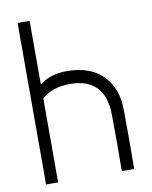

<svg xmlns="http://www.w3.org/2000/svg" viewBox="-83 -795 681 858"><g transform="rotate(-10 257.5 -366.5)"><path d="M110.8 0H56.2V-732.9H110.8V-443.8Q159.7 -482.9 233.9 -482.9Q339.8 -482.9 397.5 -425.3Q455.1 -367.7 456.1 -271Q457.5 -135.7 456.1 0H399.9Q401.4 -127.4 399.9 -254.9Q399.4 -339.4 358.4 -381.6Q317.4 -423.8 240.2 -423.8Q156.2 -423.8 110.8 -379.9Z"/></g></svg>

Font: Kreadon Light
Style: Regular
Weight: 300
Designer: kohakuno
Foundry: StudioGnu
Version: Version 1.000;Glyphs 3.1.2 (3151)